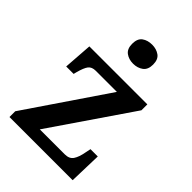

<svg xmlns="http://www.w3.org/2000/svg" viewBox="-223 -867 967 967"><g transform="rotate(45 261.0 -383.0)"><path d="M27 0V-41L320 -472H170Q142 -472 129.5 -455.5Q117 -439 106 -398L102 -382H49L60 -536H473V-494L179 -64H357Q389 -64 403 -85Q417 -106 424 -145L430 -174H482L477 0ZM277 -630Q246 -630 224.5 -646Q203 -662 203 -698Q203 -735 224.5 -750.5Q246 -766 278 -766Q308 -766 330 -750.5Q352 -735 352 -698Q352 -662 330 -646Q308 -630 277 -630Z"/></g></svg>

Font: Noto Serif Armenian SemiBold
Style: Regular
Weight: 600
Version: Version 2.007